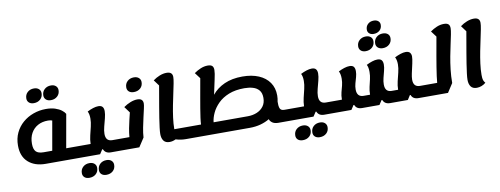

<svg xmlns="http://www.w3.org/2000/svg" viewBox="-87 -1459 5820 2237"><g transform="rotate(-10 2823.0 -340.5)"><path d="M534 -695Q497 -695 476 -714Q455 -733 455 -763Q455 -808 485.5 -836Q516 -864 562 -864Q598 -864 619.5 -845Q641 -826 641 -795Q641 -751 610.5 -723Q580 -695 534 -695ZM332 -695Q296 -695 275 -714Q254 -733 254 -763Q254 -808 284 -836Q314 -864 361 -864Q397 -864 418.5 -845Q440 -826 440 -795Q440 -751 409.5 -723Q379 -695 332 -695ZM345 25Q216 25 139.5 -43.5Q63 -112 63 -240Q63 -324 95 -391Q127 -458 182 -505.5Q237 -553 308 -578.5Q379 -604 456 -604Q519 -604 564.5 -589Q610 -574 639 -552Q668 -530 681 -507L611 -112H782Q798 -112 800.5 -94Q803 -76 798 -43Q793 -12 784 6.5Q775 25 760 25ZM345 -112H446L507 -459Q498 -463 484.5 -465Q471 -467 456 -467Q388 -467 336.5 -438.5Q285 -410 256 -357.5Q227 -305 227 -233Q227 -168 254 -140Q281 -112 345 -112Z M761 25Q746 25 743 6.5Q740 -12 745 -44Q750 -75 759 -93.5Q768 -112 783 -112H900V-114Q901 -161 913 -211Q925 -261 937 -310.5Q949 -360 949 -405Q949 -458 932 -490Q967 -508 1001.5 -519Q1036 -530 1064 -530Q1098 -530 1113 -512Q1128 -494 1128 -461Q1128 -425 1116 -378.5Q1104 -332 1091.5 -284.5Q1079 -237 1079 -199Q1079 -112 1157 -112H1227L1205 25H1115Q1050 25 1030 -27H1022L988 25ZM1205 25 1228 -112Q1243 -112 1246 -94Q1249 -76 1244 -43Q1238 -12 1229.5 6.5Q1221 25 1205 25ZM1020 274Q984 274 963 255.5Q942 237 942 206Q942 161 972 133Q1002 105 1049 105Q1085 105 1106.5 124Q1128 143 1128 174Q1128 219 1097.5 246.5Q1067 274 1020 274ZM819 274Q782 274 761 255.5Q740 237 740 206Q740 161 770.5 133Q801 105 847 105Q883 105 905 124Q927 143 927 174Q927 219 896.5 246.5Q866 274 819 274Z M1206 25Q1191 25 1188 6.5Q1185 -12 1190 -44Q1195 -75 1204 -93.5Q1213 -112 1228 -112H1359Q1363 -162 1373 -214.5Q1383 -267 1394.5 -314.5Q1406 -362 1414 -395L1361 -467Q1398 -494 1442 -511.5Q1486 -529 1526 -529Q1592 -529 1592 -469Q1592 -451 1582.5 -408.5Q1573 -366 1560 -309.5Q1547 -253 1535 -192.5Q1523 -132 1520 -79L1452 25ZM1502 -620Q1465 -620 1444 -638.5Q1423 -657 1423 -688Q1423 -733 1453.5 -761Q1484 -789 1530 -789Q1566 -789 1588 -770Q1610 -751 1610 -720Q1610 -675 1579.5 -647.5Q1549 -620 1502 -620Z M1811 25Q1763 25 1741 -5Q1719 -35 1719 -85Q1719 -112 1725 -161Q1731 -210 1740.5 -271.5Q1750 -333 1761.5 -399.5Q1773 -466 1784 -529.5Q1795 -593 1804 -645L1753 -714Q1789 -741 1831.5 -758Q1874 -775 1915 -775Q1984 -775 1984 -714Q1984 -688 1974.5 -638.5Q1965 -589 1951 -525Q1937 -461 1923 -389.5Q1909 -318 1899.5 -247Q1890 -176 1890 -114V-112H2060Q2075 -112 2078 -94Q2081 -76 2075 -43Q2070 -12 2061.5 6.5Q2053 25 2037 25H2001Q1943 25 1884 7Q1849 25 1811 25Z M2038 25Q2023 25 2020 6.5Q2017 -12 2022 -44Q2027 -75 2036 -93.5Q2045 -112 2060 -112H2206Q2207 -142 2213.5 -190.5Q2220 -239 2230 -298Q2240 -357 2251 -419.5Q2262 -482 2272.5 -540.5Q2283 -599 2291 -645L2239 -714Q2275 -740 2317 -757.5Q2359 -775 2401 -775Q2438 -775 2454 -759.5Q2470 -744 2470 -712Q2470 -674 2453 -600Q2436 -526 2416 -427Q2473 -498 2563.5 -538.5Q2654 -579 2776 -579Q2887 -579 2968.5 -544.5Q3050 -510 3094.5 -445.5Q3139 -381 3139 -292Q3139 -255 3131 -219Q3129 -173 3139 -142.5Q3149 -112 3193 -112H3307Q3322 -112 3325 -94Q3328 -76 3323 -43Q3318 -12 3309 6.5Q3300 25 3285 25H3096Q3054 25 3028 7.5Q3002 -10 2994 -36Q2946 -7 2887 9Q2828 25 2760 25ZM2776 -441Q2669 -441 2591.5 -410Q2514 -379 2463.5 -328.5Q2413 -278 2386.5 -221Q2360 -164 2355 -112H2760Q2819 -112 2868 -132.5Q2917 -153 2946.5 -193Q2976 -233 2976 -292Q2976 -350 2948.5 -382.5Q2921 -415 2875.5 -428Q2830 -441 2776 -441Z M3286 25Q3271 25 3268 6.5Q3265 -12 3270 -44Q3275 -75 3284 -93.5Q3293 -112 3308 -112H3425V-114Q3426 -161 3438 -211Q3450 -261 3462 -310.5Q3474 -360 3474 -405Q3474 -458 3457 -490Q3492 -508 3526.5 -519Q3561 -530 3589 -530Q3623 -530 3638 -512Q3653 -494 3653 -461Q3653 -425 3641 -378.5Q3629 -332 3616.5 -284.5Q3604 -237 3604 -199Q3604 -112 3682 -112H3752L3730 25H3640Q3575 25 3555 -27H3547L3513 25ZM3730 25 3753 -112Q3768 -112 3771 -94Q3774 -76 3769 -43Q3763 -12 3754.5 6.5Q3746 25 3730 25ZM3545 274Q3509 274 3488 255.5Q3467 237 3467 206Q3467 161 3497 133Q3527 105 3574 105Q3610 105 3631.5 124Q3653 143 3653 174Q3653 219 3622.5 246.5Q3592 274 3545 274ZM3344 274Q3307 274 3286 255.5Q3265 237 3265 206Q3265 161 3295.5 133Q3326 105 3372 105Q3408 105 3430 124Q3452 143 3452 174Q3452 219 3421.5 246.5Q3391 274 3344 274Z M3731 25Q3716 25 3713 6.5Q3710 -12 3715 -44Q3720 -75 3729 -93.5Q3738 -112 3753 -112H3873V-114Q3873 -160 3883 -198Q3893 -236 3903 -274Q3913 -312 3913 -355Q3913 -410 3895 -442Q3930 -460 3964.5 -471Q3999 -482 4027 -482Q4062 -482 4076.5 -464Q4091 -446 4091 -412Q4091 -378 4081 -343Q4071 -308 4061 -272.5Q4051 -237 4051 -201Q4051 -112 4130 -112H4206V-114Q4206 -160 4216 -203Q4226 -246 4236 -288.5Q4246 -331 4246 -375Q4246 -430 4229 -461Q4264 -479 4298 -490Q4332 -501 4360 -501Q4395 -501 4410 -483Q4425 -465 4425 -431Q4425 -397 4414.5 -357Q4404 -317 4394 -277Q4384 -237 4384 -201Q4384 -112 4462 -112H4538V-114Q4538 -160 4550 -210Q4562 -260 4574.5 -310Q4587 -360 4587 -405Q4587 -432 4582 -454Q4577 -476 4569 -490Q4605 -508 4638.5 -519Q4672 -530 4699 -530Q4735 -530 4750 -512Q4765 -494 4765 -466Q4765 -437 4753.5 -384.5Q4742 -332 4728 -270Q4724 -251 4721.5 -233Q4719 -215 4719 -199Q4719 -112 4797 -112H4867Q4883 -112 4885.5 -94Q4888 -76 4883 -43Q4878 -12 4869 6.5Q4860 25 4845 25H4755Q4689 25 4670 -27H4662L4629 25H4420Q4355 25 4335 -27H4327L4293 25H4088Q4022 25 4003 -27H3995L3961 25ZM4371 -802Q4339 -802 4319.5 -819Q4300 -836 4300 -863Q4300 -904 4327.5 -929.5Q4355 -955 4397 -955Q4430 -955 4450 -938Q4470 -921 4470 -893Q4470 -852 4442 -827Q4414 -802 4371 -802ZM4447 -620Q4411 -620 4389.5 -639Q4368 -658 4368 -688Q4368 -733 4398.5 -761Q4429 -789 4475 -789Q4512 -789 4533.5 -770.5Q4555 -752 4555 -720Q4555 -676 4524.5 -648Q4494 -620 4447 -620ZM4245 -620Q4209 -620 4188 -639Q4167 -658 4167 -688Q4167 -733 4197.5 -761Q4228 -789 4274 -789Q4310 -789 4331.5 -770.5Q4353 -752 4353 -720Q4353 -676 4322.5 -648Q4292 -620 4245 -620Z M4846 25Q4831 25 4828 6.5Q4825 -12 4830 -44Q4835 -75 4844 -93.5Q4853 -112 4868 -112H5000Q5002 -142 5008.5 -190Q5015 -238 5024.5 -297.5Q5034 -357 5045 -419.5Q5056 -482 5066.5 -540.5Q5077 -599 5085 -645L5033 -714Q5069 -740 5110.5 -757.5Q5152 -775 5195 -775Q5232 -775 5248.5 -760Q5265 -745 5265 -713Q5265 -687 5255.5 -639Q5246 -591 5232 -527.5Q5218 -464 5204 -390Q5190 -316 5181 -237.5Q5172 -159 5172 -80L5104 25Z M5446 25Q5398 25 5376 -5Q5354 -35 5354 -85Q5354 -112 5360 -161Q5366 -210 5375.5 -271.5Q5385 -333 5396.5 -399.5Q5408 -466 5419 -529.5Q5430 -593 5439 -645L5388 -714Q5424 -741 5466.5 -758Q5509 -775 5550 -775Q5619 -775 5619 -714Q5619 -688 5609.5 -638.5Q5600 -589 5586 -525Q5572 -461 5558 -389.5Q5544 -318 5534.5 -247Q5525 -176 5525 -114Q5525 -71 5531.5 -52Q5538 -33 5553 -16Q5530 4 5502 14.5Q5474 25 5446 25Z"/></g></svg>

Font: Lemonada SemiBold
Style: Regular
Weight: 600
Designer: Mohamed Gaber (Arabic), Eduardo Tunni (Latin)
Foundry: Kief Type Foundry
Version: Version 4.005; ttfautohint (v1.8.3)